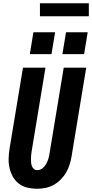

<svg xmlns="http://www.w3.org/2000/svg" viewBox="-20 -1150 565 1178"><path d="M207 8Q176 8 147 1Q118 -6 95.5 -23.5Q73 -41 59 -66Q45 -91 38.5 -119.5Q32 -148 33 -178.5Q34 -209 39 -240L121 -735H259L174 -221Q172 -209 171 -197.5Q170 -186 170 -174.5Q170 -163 171 -151.5Q172 -140 176 -130Q180 -120 188.5 -113Q197 -106 209 -106Q226 -106 240.5 -117.5Q255 -129 263.5 -144.5Q272 -160 277 -176.5Q282 -193 284 -209L371 -735H509L419 -190Q415 -165 407 -140Q399 -115 385.5 -91.5Q372 -68 352 -48Q332 -28 308 -15Q284 -2 258.5 3Q233 8 207 8ZM496 -818H363L385 -952H518ZM296 -818H163L185 -952H318ZM225 -1050V-1130H525V-1050Z"/></svg>

Font: Iosevka SS04 Heavy
Style: Italic
Weight: 900
Italic angle: -9°
Monospace: yes
Designer: Belleve Invis
Foundry: Belleve Invis
Version: Version 19.0.0; ttfautohint (v1.8.4)